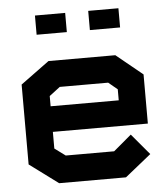

<svg xmlns="http://www.w3.org/2000/svg" viewBox="-49 -703 655 747"><g transform="rotate(-5 278.0 -329.0)"><path d="M145 -201V-136L187 -105H376L446 -164L515 -82L413 0H152L40 -83V-395L152 -477H413L516 -393V-201ZM411 -344 376 -373H187L145 -341V-301H411ZM115 -658H233V-583H115ZM323 -583V-658H441V-583Z"/></g></svg>

Font: Turret Road ExtraBold
Style: Regular
Weight: 800
Designer: Noponies
Foundry: Noponies
Version: Version 1.001; ttfautohint (v1.8)